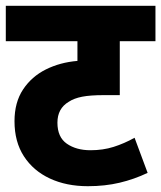

<svg xmlns="http://www.w3.org/2000/svg" viewBox="-20 -642 556 662"><path d="M516 -500H393V-314H338Q291 -314 263 -308.5Q235 -303 217 -291Q178 -268 178 -219Q178 -169 210.5 -146.5Q243 -124 292 -124Q335 -124 371.5 -135.5Q408 -147 444 -167L489 -46Q443 -24 392.5 -12Q342 0 283 0Q209 0 152 -26.5Q95 -53 62.5 -103Q30 -153 30 -224Q30 -289 59.5 -333.5Q89 -378 138 -402.5Q187 -427 247 -432V-500H0V-622H516Z"/></svg>

Font: Noto Sans SemiCondensed ExtraBold
Style: Regular
Weight: 800
Width: 4
Designer: Monotype Design Team
Foundry: Monotype Imaging Inc.
Version: Version 2.013; ttfautohint (v1.8.4.7-5d5b)